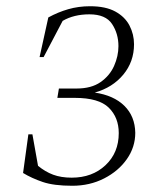

<svg xmlns="http://www.w3.org/2000/svg" viewBox="-20 -588 508 616"><path d="M267 -542Q217 -542 181 -521L120 -405H107L135 -532Q166 -549 199 -558.5Q232 -568 269 -568Q319 -568 350 -551Q381 -534 395.5 -506Q410 -478 410 -446Q410 -390 375.5 -348.5Q341 -307 284 -291Q345 -282 379 -248.5Q413 -215 414 -162Q414 -116 387 -77.5Q360 -39 314 -15.5Q268 8 212 8Q153 8 117.5 -4Q82 -16 54 -33L71 -157H84L102 -56Q125 -37 150.5 -27.5Q176 -18 210 -18Q276 -18 318.5 -58Q361 -98 361 -161Q361 -211 329 -242.5Q297 -274 220 -274H164L169 -304H226Q273 -304 302.5 -324.5Q332 -345 346 -376.5Q360 -408 360 -440Q360 -480 339.5 -511Q319 -542 267 -542Z"/></svg>

Font: Spectral SC ExtraLight
Style: Italic
Weight: 275
Italic angle: -10°
Designer: Jean-Baptiste Levee
Foundry: Production Type
Version: Version 2.001